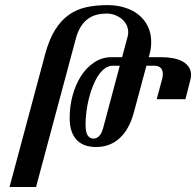

<svg xmlns="http://www.w3.org/2000/svg" viewBox="-20 -747 783 767"><path d="M720.7 -350.6H606L628.4 -434.1Q630.4 -441.9 630.4 -452.6Q630.4 -461.9 627.4 -468Q624.5 -474.1 619.6 -477.8Q614.7 -481.4 609.1 -482.9Q603.5 -484.4 597.7 -484.4H564.9L514.6 -297.4Q496.6 -230.5 458 -195.1Q419.4 -159.7 363.8 -159.7Q340.8 -159.7 321.5 -166Q302.2 -172.4 288.1 -186.3Q273.9 -200.2 266.1 -222.4Q258.3 -244.6 258.3 -276.4Q258.3 -322.8 270.3 -366.5Q282.2 -410.2 304 -443.8Q325.7 -477.5 356.7 -498Q387.7 -518.6 425.8 -518.6H467.8L489.7 -600.1Q492.2 -609.9 492.2 -618.2Q492.2 -633.8 485.4 -647.5Q478.5 -661.1 466.6 -671.1Q454.6 -681.2 439 -687Q423.3 -692.9 405.8 -692.9Q385.7 -692.9 366.9 -688.2Q348.1 -683.6 332 -672.1Q315.9 -660.6 303.2 -641.1Q290.5 -621.6 282.7 -591.8L124 0H18.1L160.2 -529.8Q176.3 -589.8 200.2 -627.9Q224.1 -666 255.4 -688Q286.6 -710 325.2 -718.3Q363.8 -726.6 409.2 -726.6Q447.8 -726.6 479.7 -716.3Q511.7 -706.1 534.9 -687Q558.1 -668 571 -640.9Q584 -613.8 584 -580.1Q584 -567.9 582.5 -555.2Q581.1 -542.5 577.1 -529.3L574.2 -518.6H624.5Q649.9 -518.6 671.6 -514.4Q693.4 -510.3 709.2 -501.5Q725.1 -492.7 734.1 -479.2Q743.2 -465.8 743.2 -447.8Q743.2 -437.5 740.2 -426.8ZM458.5 -484.4H430.2Q413.1 -484.4 398.4 -473.4Q383.8 -462.4 371.8 -444.1Q359.9 -425.8 350.3 -401.6Q340.8 -377.4 334.5 -351.3Q328.1 -325.2 325 -298.8Q321.8 -272.5 321.8 -249.5Q321.8 -217.8 330.6 -205.6Q339.4 -193.4 353.5 -193.4Q361.3 -193.4 367.7 -197Q374 -200.7 378.7 -206.5Q383.3 -212.4 386.5 -219.5Q389.6 -226.6 391.6 -233.9Z"/></svg>

Font: Arian Grqi
Style: Regular
Weight: 400
Designer: Ruben Hakobyan (Tarumian)
Foundry: Ruben Hakobyan (Tarumian)
Version: Version 1.003